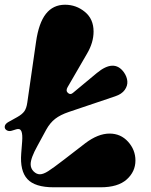

<svg xmlns="http://www.w3.org/2000/svg" viewBox="-30 -795 640 815"><path d="M6.8 -277.8 43 -297.9Q64 -309.6 73.2 -322.5Q82.5 -335.4 85.9 -359.9L123 -617.2Q134.3 -697.3 164.8 -736.1Q195.3 -774.9 246.1 -774.9Q293.5 -774.9 330.3 -744.6Q367.2 -714.4 367.2 -661.1Q367.2 -614.7 339.8 -567.9L256.8 -424.8Q248 -409.7 258.5 -400.4Q269 -391.1 279.8 -400.9L380.9 -484.9Q454.6 -545.9 496.1 -487.8Q508.8 -469.7 510.5 -450.4Q512.2 -431.2 499.5 -413.3Q486.8 -395.5 459 -386.2L262.2 -319.8Q226.1 -307.6 204.1 -290.5Q182.1 -273.4 166 -244.1L128.9 -175.8Q100.1 -124 100.1 -98.1Q100.1 -80.1 112.5 -67.6Q125 -55.2 139.2 -55.2Q153.8 -55.2 174.8 -68.6Q195.8 -82 240.2 -116.2L332 -187Q386.2 -228 435.1 -228Q482.4 -228 513.7 -193.4Q544.9 -158.7 544.9 -113.8Q544.9 -66.4 507.8 -33.2Q470.7 0 397 0H198.2Q118.2 0 86.2 -34.9Q54.2 -69.8 60.1 -144L64 -193.8Q66.4 -224.6 60.8 -237.8Q55.2 -251 39.1 -246.1L20 -240.2Q7.8 -236.3 -1.7 -242.2Q-11.2 -248 -9.8 -258.8Q-8.3 -269.5 6.8 -277.8Z"/></svg>

Font: Pilowlava
Style: Regular
Weight: 400
Designer: Anton Moglia, Jérémy Landes, Maksym Kobuzan (Cyrillic), Velvetyne Type Foundry
Foundry: Anton Moglia, Jérémy Landes, Velvetyne Type Foundry
Version: Version 1.001;hotconv 1.0.109;makeotfexe 2.5.65596